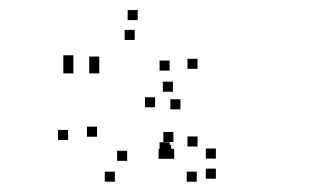

<svg xmlns="http://www.w3.org/2000/svg" viewBox="-20 -807 660 382"><path d="M126 -677V-697H106V-677ZM126 -661V-681H106V-661ZM177.5 -661V-681H157.5V-661ZM177.5 -674.5V-694.5H157.5V-674.5ZM248 -727.5V-747.5H228V-727.5ZM317.5 -666.5V-686.5H297.5V-666.5ZM317.5 -504V-524H297.5V-504ZM320.5 -499V-519H300.5V-499ZM371.5 -445.5V-465.5H351.5V-445.5ZM409.5 -451.5V-471.5H389.5V-451.5ZM409.5 -491.5V-511.5H389.5V-491.5ZM373 -515.5V-535.5H353V-515.5ZM373 -670V-690H353V-670ZM254 -767V-787H234V-767ZM324 -624.5V-644.5H304V-624.5ZM115.5 -528.5V-548.5H95.5V-528.5ZM208.5 -445.5V-465.5H188.5V-445.5ZM315.5 -491V-511H295.5V-491ZM326.5 -491V-511H306.5V-491ZM325 -524.5V-544.5H305V-524.5ZM233 -487V-507H213V-487ZM173 -535V-555H153V-535ZM288.5 -593.5V-613.5H268.5V-593.5ZM339 -589.5V-609.5H319V-589.5Z"/></svg>

Font: Monaspace Xenon Dots Var
Style: Regular
Weight: 400
Designer: Riley Cran and the Lettermatic Team
Version: Version 1.100 (Monaspace Xenon Dots)